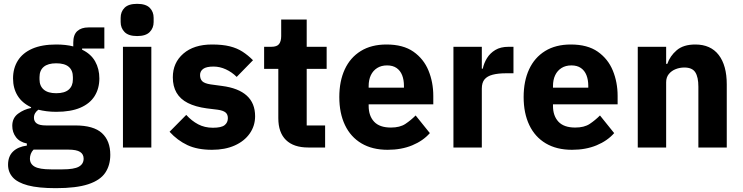

<svg xmlns="http://www.w3.org/2000/svg" viewBox="-20 -769 3872 1001"><path d="M555 38Q555 93 528.5 132Q502 171 440 191.5Q378 212 271 212Q180 212 125.5 197.5Q71 183 46.5 155.5Q22 128 22 90Q22 46 48 21Q74 -4 120 -10V-21Q83 -28 63.5 -53.5Q44 -79 44 -113Q44 -154 74.5 -176.5Q105 -199 142 -206V-210Q95 -232 71.5 -270.5Q48 -309 48 -360Q48 -413 73 -453Q98 -493 148 -515Q198 -537 273 -537Q298 -537 320.5 -534.5Q343 -532 362 -527V-547Q362 -588 383 -607Q404 -626 441 -626H524V-516H408V-510Q454 -488 476 -449Q498 -410 498 -360Q498 -308 473.5 -268.5Q449 -229 399 -207.5Q349 -186 273 -186Q247 -186 223.5 -189Q200 -192 180 -197Q170 -190 163.5 -179.5Q157 -169 157 -155Q157 -136 171.5 -125.5Q186 -115 220 -115H372Q468 -115 511.5 -75Q555 -35 555 38ZM416 58Q416 35 397.5 23Q379 11 335 11H155Q145 21 140.5 33.5Q136 46 136 58Q136 86 161 100Q186 114 246 114H306Q366 114 391 100Q416 86 416 58ZM273 -283Q317 -283 338.5 -302Q360 -321 360 -355V-367Q360 -402 338.5 -420.5Q317 -439 273 -439Q230 -439 208 -420.5Q186 -402 186 -367V-355Q186 -321 208 -302Q230 -283 273 -283Z M695 -581Q650 -581 629.5 -602Q609 -623 609 -654V-676Q609 -708 629.5 -728.5Q650 -749 695 -749Q740 -749 760.5 -728.5Q781 -708 781 -676V-654Q781 -623 760.5 -602Q740 -581 695 -581ZM621 0V-525H769V0Z M1085 12Q1009 12 957 -12.5Q905 -37 864 -82L951 -170Q979 -139 1013 -121Q1047 -103 1090 -103Q1134 -103 1151 -116.5Q1168 -130 1168 -153Q1168 -173 1155.5 -183Q1143 -193 1115 -197L1058 -204Q999 -212 959.5 -232Q920 -252 900.5 -285.5Q881 -319 881 -366Q881 -442 936 -489.5Q991 -537 1085 -537Q1140 -537 1178 -527.5Q1216 -518 1244.5 -499.5Q1273 -481 1299 -455L1214 -368Q1189 -393 1157.5 -407.5Q1126 -422 1093 -422Q1056 -422 1039.5 -410Q1023 -398 1023 -378Q1023 -357 1034.5 -345.5Q1046 -334 1078 -329L1137 -321Q1223 -310 1266.5 -270.5Q1310 -231 1310 -163Q1310 -113 1282 -73Q1254 -33 1203.5 -10.5Q1153 12 1085 12Z M1675 0H1587Q1511 0 1471 -39Q1431 -78 1431 -153V-410H1357V-525H1394Q1424 -525 1435 -539.5Q1446 -554 1446 -581V-667H1579V-525H1683V-410H1579V-115H1675Z M2001 12Q1921 12 1864.5 -21.5Q1808 -55 1778.5 -117Q1749 -179 1749 -263Q1749 -346 1777.5 -407.5Q1806 -469 1861 -503Q1916 -537 1995 -537Q2082 -537 2135.5 -499.5Q2189 -462 2214 -401Q2239 -340 2239 -269V-225H1902V-217Q1902 -165 1930.5 -134.5Q1959 -104 2018 -104Q2065 -104 2093.5 -123Q2122 -142 2147 -167L2221 -75Q2186 -35 2129.5 -11.5Q2073 12 2001 12ZM1998 -428Q1968 -428 1946.5 -414.5Q1925 -401 1913.5 -377Q1902 -353 1902 -320V-312H2086V-321Q2086 -353 2076.5 -377Q2067 -401 2047.5 -414.5Q2028 -428 1998 -428Z M2492 0H2344V-525H2492V-411H2497Q2503 -440 2519 -466Q2535 -492 2562.5 -508.5Q2590 -525 2631 -525H2657V-387H2620Q2577 -387 2548.5 -379.5Q2520 -372 2506 -355Q2492 -338 2492 -307Z M2962 12Q2882 12 2825.5 -21.5Q2769 -55 2739.5 -117Q2710 -179 2710 -263Q2710 -346 2738.5 -407.5Q2767 -469 2822 -503Q2877 -537 2956 -537Q3043 -537 3096.5 -499.5Q3150 -462 3175 -401Q3200 -340 3200 -269V-225H2863V-217Q2863 -165 2891.5 -134.5Q2920 -104 2979 -104Q3026 -104 3054.5 -123Q3083 -142 3108 -167L3182 -75Q3147 -35 3090.5 -11.5Q3034 12 2962 12ZM2959 -428Q2929 -428 2907.5 -414.5Q2886 -401 2874.5 -377Q2863 -353 2863 -320V-312H3047V-321Q3047 -353 3037.5 -377Q3028 -401 3008.5 -414.5Q2989 -428 2959 -428Z M3453 0H3305V-525H3453V-436H3459Q3473 -477 3508 -507Q3543 -537 3605 -537Q3685 -537 3727 -482.5Q3769 -428 3769 -329V0H3621V-317Q3621 -367 3605 -392Q3589 -417 3548 -417Q3524 -417 3502.5 -408.5Q3481 -400 3467 -383Q3453 -366 3453 -340Z"/></svg>

Font: IBM Plex Sans
Style: Bold
Weight: 700
Designer: Mike Abbink, Paul van der Laan, Pieter van Rosmalen
Foundry: Bold Monday
Version: Version 3.201